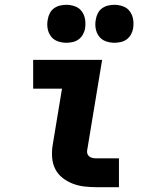

<svg xmlns="http://www.w3.org/2000/svg" viewBox="-20 -779 640 799"><path d="M382 0Q356 0 330.5 -3Q305 -6 282 -15Q259 -24 240 -39Q221 -54 210 -75.5Q199 -97 197 -123Q195 -149 199 -174L238 -410H118V-530H405L343 -155Q341 -147 343.5 -139.5Q346 -132 352 -127.5Q358 -123 366 -121.5Q374 -120 382 -120H475V0ZM456 -601Q437 -601 419.5 -607.5Q402 -614 391.5 -628.5Q381 -643 378 -661.5Q375 -680 379 -699Q381 -712 387.5 -724.5Q394 -737 405.5 -745Q417 -753 430 -756Q443 -759 456 -759Q475 -759 492.5 -752.5Q510 -746 520.5 -731.5Q531 -717 534 -698.5Q537 -680 534 -661Q532 -648 525 -635.5Q518 -623 507 -615Q496 -607 482.5 -604Q469 -601 456 -601ZM256 -601Q237 -601 219.5 -607.5Q202 -614 191.5 -628.5Q181 -643 178 -661.5Q175 -680 179 -699Q181 -712 187.5 -724.5Q194 -737 205.5 -745Q217 -753 230 -756Q243 -759 256 -759Q275 -759 292.5 -752.5Q310 -746 320.5 -731.5Q331 -717 334 -698.5Q337 -680 334 -661Q332 -648 325 -635.5Q318 -623 307 -615Q296 -607 282.5 -604Q269 -601 256 -601Z"/></svg>

Font: Iosevka Curly HvExObl
Style: Regular
Weight: 900
Width: 7
Italic angle: -9°
Monospace: yes
Designer: Belleve Invis
Foundry: Belleve Invis
Version: Version 11.1.0; ttfautohint (v1.8.3)